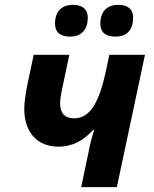

<svg xmlns="http://www.w3.org/2000/svg" viewBox="-20 -772 635 792"><path d="M221 -167C280 -167 325 -193 364 -236H368C360 -208 351 -177 346 -148L315 0H462L578 -546H431L418 -484C390 -352 353 -284 286 -284C247 -284 228 -305 228 -346C228 -361 231 -381 236 -404L266 -546H119L94 -428C86 -389 80 -348 80 -324C80 -228 132 -167 221 -167ZM456 -621C507 -621 529 -652 529 -699C529 -739 501 -752 468 -752C421 -752 394 -724 394 -675C394 -635 420 -621 456 -621ZM269 -621C318 -621 342 -652 342 -699C342 -739 314 -752 281 -752C234 -752 207 -724 207 -675C207 -635 233 -621 269 -621Z"/></svg>

Font: BC Sans
Style: Bold Italic
Weight: 700
Italic angle: -12°
Designer: Monotype Design Team
Province of B.C.
Foundry: Monotype Imaging Inc.
Version: Version 2.000;GOOG;noto-source:20170915:90ef993387c0